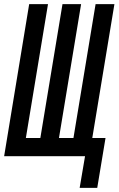

<svg xmlns="http://www.w3.org/2000/svg" viewBox="-32 -755 573 928"><path d="M353 153 379 0H-12L109 -735H200L93 -88H163L270 -735H360L253 -88H323L430 -735H521L414 -88H478L438 153Z"/></svg>

Font: Iosevka Semibold
Style: Italic
Weight: 600
Italic angle: -9°
Monospace: yes
Designer: Belleve Invis
Foundry: Belleve Invis
Version: Version 32.5.0; ttfautohint (v1.8.4)